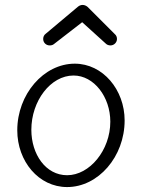

<svg xmlns="http://www.w3.org/2000/svg" viewBox="-20 -758 575 778"><path d="M252 0C378 0 485 -123 485 -270C485 -394 397 -500 283 -500C157 -500 50 -376 50 -230C50 -104 137 0 252 0ZM278 -452C361 -452 427 -365 427 -265C427 -149 343 -48 252 -48C165 -48 107 -133 107 -232C107 -349 185 -452 278 -452ZM335 -730C329 -735 322 -738 315 -738C309 -738 302 -736 296 -731L165 -621C158 -616 155 -608 155 -600C155 -585 167 -574 181 -574C187 -574 193 -575 198 -579L313 -668L409 -581C414 -576 421 -574 428 -574C442 -574 454 -586 454 -600C454 -608 451 -615 445 -620Z"/></svg>

Font: Comic Neue
Style: Normal
Weight: 400
Designer: Craig Rozynski
Foundry: Craig Rozynski
Version: Version 2.003